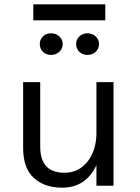

<svg xmlns="http://www.w3.org/2000/svg" viewBox="-20 -859 646 888"><path d="M134 -765V-839H467V-765ZM87 -175V-479H166V-181Q166 -60 278 -60Q343 -60 383.5 -110Q424 -160 426 -238V-479H505V0H426V-95Q377 9 267 9Q186 9 136.5 -36Q87 -81 87 -175ZM178.5 -619.5Q164 -634 164 -655Q164 -676 178.5 -690.5Q193 -705 216 -705Q239 -705 254.5 -690.5Q270 -676 270 -655Q270 -634 254.5 -619.5Q239 -605 216 -605Q193 -605 178.5 -619.5ZM347 -619.5Q332 -634 332 -655Q332 -676 347 -690.5Q362 -705 384.5 -705Q407 -705 422.5 -690.5Q438 -676 438 -655Q438 -634 422.5 -619.5Q407 -605 384.5 -605Q362 -605 347 -619.5Z"/></svg>

Font: Karmilla
Style: Regular
Weight: 400
Designer: Jonathan Pinhorn
Version: Version 1.000